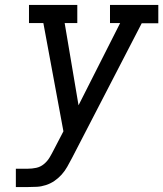

<svg xmlns="http://www.w3.org/2000/svg" viewBox="-20 -755 659 775"><path d="M44 0V-74H93Q109 -74 126 -77.5Q143 -81 157 -92.5Q171 -104 180 -119Q189 -134 197 -150L236 -225L155 -662H97V-735H292V-662H241L297 -330L465 -662H424V-735H619V-661H552L270 -116Q261 -99 251.5 -82Q242 -65 229 -50.5Q216 -36 200 -25Q184 -14 165.5 -8Q147 -2 129 -1Q111 0 93 0Z"/></svg>

Font: Iosevka Slab Extended Oblique
Style: Regular
Weight: 400
Width: 7
Italic angle: -9°
Monospace: yes
Designer: Belleve Invis
Foundry: Belleve Invis
Version: Version 11.1.0; ttfautohint (v1.8.3)